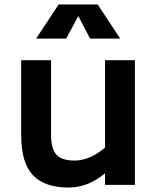

<svg xmlns="http://www.w3.org/2000/svg" viewBox="-20 -829 705 861"><path d="M75 0ZM585 -559V0H451V-52Q375 12 288 12Q180 12 127.5 -43.5Q75 -99 75 -223V-559H209V-223Q209 -163 232.5 -136Q256 -109 314 -109Q382 -109 451 -167V-559ZM384 -656 331 -757 277 -656H142L243 -809H418L519 -656Z"/></svg>

Font: Biryani
Style: Bold
Weight: 700
Designer: Dan Reynolds and Mathieu Reguer
Foundry: Dan Reynolds and Mathieu Reguer
Version: Version 1.004; ttfautohint (v1.1) -l 5 -r 5 -G 72 -x 0 -D la